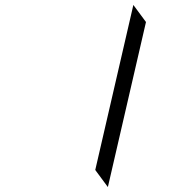

<svg xmlns="http://www.w3.org/2000/svg" viewBox="-20 -660 714 776"><path d="M570 -571 416 96 365 27 519 -640Z"/></svg>

Font: Miedinger
Style: Italic
Weight: 400
Italic angle: -13°
Version: Version 001.000